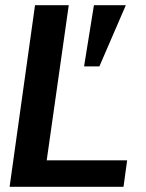

<svg xmlns="http://www.w3.org/2000/svg" viewBox="-20 -720 561 740"><path d="M17 0 115 -700H245L160 -102H470L456 0ZM304 -464 342 -700H465L363 -464Z"/></svg>

Font: Host Grotesk
Style: Bold Italic
Weight: 700
Italic angle: -8°
Designer: Doğukan Karapınar
Foundry: Element Type
Version: Version 1.003; ttfautohint (v1.8.4.7-5d5b)